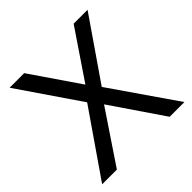

<svg xmlns="http://www.w3.org/2000/svg" viewBox="-182 -852 1005 1005"><g transform="rotate(-45 320.5 -350.0)"><path d="M516 0H625L375 -362L608 -700H505L323 -431L139 -700H31L264 -359L16 0H125L319 -289Z"/></g></svg>

Font: Rookery
Style: Regular
Weight: 400
Designer: Ryan Kimball / Julieta Ulanovsky
Foundry: Motorola Mobility LLC.
Version: Version 1.0